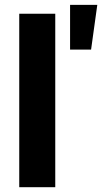

<svg xmlns="http://www.w3.org/2000/svg" viewBox="-20 -785 428 805"><path d="M211.7 -727.5V0H60.7V-727.5ZM273.8 -577.1V-764.6H387.9L361.9 -577.1Z"/></svg>

Font: Inter V
Style: 
Weight: 400
Designer: Rasmus Andersson
Foundry: rsms
Version: Version 4.000;git-a3f224843